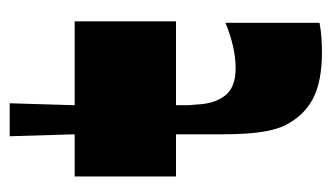

<svg xmlns="http://www.w3.org/2000/svg" viewBox="-164 -510 684 396"><g transform="rotate(-90 178.0 -312.0)"><path d="M268 10Q208 10 172.5 -8.5Q137 -27 117 -67Q110 -82 106 -102.5Q102 -123 100.5 -146.5Q99 -170 99 -194Q99 -207 99 -219.5Q99 -232 99 -244.5Q99 -257 99 -268.5Q99 -280 99 -291H12V-500H99L95 -634H163L159 -500H332V-291H159Q159 -284 159 -278Q159 -272 159 -266Q160 -254 161 -240.5Q162 -227 166 -214.5Q170 -202 178 -191Q186 -180 200 -174Q214 -168 236 -168Q257 -168 281 -173.5Q305 -179 329 -189V5Q313 8 297.5 9Q282 10 268 10Z"/></g></svg>

Font: Ojuju ExtraLight ExtraBold
Style: Regular
Weight: 800
Version: Version 1.000